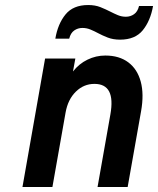

<svg xmlns="http://www.w3.org/2000/svg" viewBox="-20 -744 629 764"><path d="M69.4 0 159.4 -511H279.8L270.4 -459.6Q294.4 -490.3 328.1 -506.6Q361.8 -523 399 -523Q454.5 -523 490.6 -495.9Q526.6 -468.9 540 -419.2Q553.5 -369.5 541.4 -301.6L488 0H368.2L419.2 -288.4Q430.1 -349.6 414.3 -379.9Q398.5 -410.2 355.8 -410.2Q313.3 -410.2 281.8 -379.3Q250.3 -348.4 241 -296.4L188.6 0ZM457.8 -586.2Q430.3 -586.2 408.8 -594.5Q387.3 -602.9 370 -612.2Q356.1 -619.7 340.6 -626.2Q325.2 -632.8 307.8 -632.8Q289.8 -632.8 275.4 -622.8Q260.9 -612.7 255.4 -590.2H200.2Q210.1 -649.1 240.7 -686.5Q271.2 -724 330.8 -724Q358.7 -724 379.8 -715.5Q400.9 -707 419.2 -697.6Q434 -690 449 -683.7Q464 -677.4 481 -677.4Q499 -677.4 513.4 -687.5Q527.8 -697.5 533.2 -720H589Q578.6 -661.2 548.2 -623.7Q517.8 -586.2 457.8 -586.2Z"/></svg>

Font: Overpass
Style: Italic
Weight: 400
Italic angle: -10°
Designer: Delve Withrington, Dave Bailey, Thomas Jockin
Foundry: Delve Fonts LLC
Version: Version 4.000